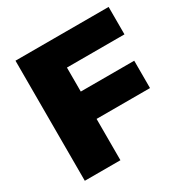

<svg xmlns="http://www.w3.org/2000/svg" viewBox="-161 -836 941 971"><g transform="rotate(-30 309.5 -350.5)"><path d="M59.1 -701.2H603V-541H267.1V-400.9H579.1V-241.2H267.1V0H59.1Z"/></g></svg>

Font: Montserrat-Arabic ExtraBold
Style: Regular
Weight: 800
Designer: Mohamed Gaber
Foundry: Kief Type Foundry
Version: Version 5.008;PS 005.008;hotconv 1.0.88;makeotf.lib2.5.64775